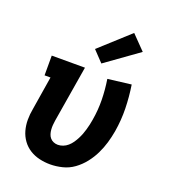

<svg xmlns="http://www.w3.org/2000/svg" viewBox="-144 -893 888 1005"><g transform="rotate(20 300.0 -390.5)"><path d="M251 8Q220 8 190.5 1Q161 -6 136.5 -21.5Q112 -37 95 -60.5Q78 -84 70 -112.5Q62 -141 62 -172Q62 -203 68 -234L98 -420H65V-530H250L198 -216Q196 -203 195 -190.5Q194 -178 195 -165.5Q196 -153 199.5 -141.5Q203 -130 210.5 -121Q218 -112 229.5 -107Q241 -102 254 -102Q268 -102 282.5 -107.5Q297 -113 309 -123.5Q321 -134 330 -147Q339 -160 346 -173.5Q353 -187 358.5 -201Q364 -215 368 -229.5Q372 -244 375.5 -258.5Q379 -273 381 -287Q391 -345 390 -401.5Q389 -458 380 -515L510 -531Q520 -466 521.5 -401.5Q523 -337 512 -271Q506 -237 496.5 -204.5Q487 -172 471.5 -140Q456 -108 433.5 -79.5Q411 -51 382 -30Q353 -9 318.5 -0.5Q284 8 251 8ZM323 -580 266 -640 430 -789 506 -711Z"/></g></svg>

Font: Iosevka Curly Slab XBdEx
Style: Italic
Weight: 800
Width: 7
Italic angle: -9°
Monospace: yes
Designer: Belleve Invis
Foundry: Belleve Invis
Version: Version 11.1.0; ttfautohint (v1.8.3)